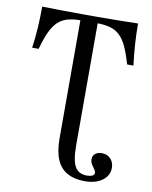

<svg xmlns="http://www.w3.org/2000/svg" viewBox="-85 -635 705 891"><g transform="rotate(10 267.0 -189.0)"><path d="M233.1 -539.5Q195.2 -539.5 168.1 -532.3Q141.1 -525 121.8 -506.9Q102.4 -488.7 87.5 -456.9Q72.6 -425 58.9 -375H28.2Q35.5 -425 38.3 -473.4Q41.1 -521.8 41.1 -571Q76.6 -570.2 124.2 -569.4Q171.8 -568.5 238.7 -568.5H295.2Q362.1 -568.5 410.1 -569.4Q458.1 -570.2 492.7 -571Q492.7 -521.8 496 -473.4Q499.2 -425 505.6 -375H475.8Q461.3 -425 446.4 -456.9Q431.5 -488.7 412.1 -506.9Q392.7 -525 365.7 -532.3Q338.7 -539.5 300.8 -539.5ZM226.6 -201.6V-551.6H308.1V-201.6ZM376.6 192.7Q327.4 192.7 294 174.6Q260.5 156.5 243.5 117.7Q226.6 79 226.6 16.9V-201.6H308.1V34.7Q308.1 108.1 325.4 136.7Q342.7 165.3 380.6 165.3Q397.6 165.3 406.9 160.5Q416.1 155.6 416.1 147.6Q416.1 138.7 409.7 130.2Q403.2 121.8 396.4 110.9Q389.5 100 389.5 86.3Q389.5 70.2 401.2 60.5Q412.9 50.8 431.5 50.8Q457.3 50.8 473.4 67.3Q489.5 83.9 489.5 110.5Q489.5 146.8 458.1 169.8Q426.6 192.7 376.6 192.7Z"/></g></svg>

Font: Playfair 5pt SemiExpanded Light
Style: Regular
Weight: 400
Version: Version 2.203